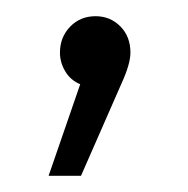

<svg xmlns="http://www.w3.org/2000/svg" viewBox="-20 -102 232 237"><path d="M141 -37Q141 -23 130 1L80 115H40L79 2Q67 -3 60.5 -14Q54 -25 54 -37Q54 -56 66.5 -69Q79 -82 98 -82Q116 -82 128.5 -69.5Q141 -57 141 -37Z"/></svg>

Font: Gontserrat Light
Style: Regular
Weight: 300
Designer: Julieta Ulanovsky
Foundry: Julieta Ulanovsky
Version: Version 6.001